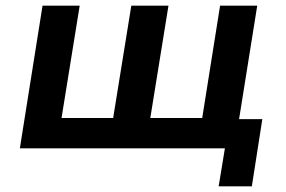

<svg xmlns="http://www.w3.org/2000/svg" viewBox="-20 -523 1008 677"><path d="M751 134 773 0H50L130 -503H261L197 -107H379L443 -503H574L510 -107H693L756 -503H887L823 -103H905L868 134Z"/></svg>

Font: Nunito Sans 6pt
Style: Bold Italic
Weight: 700
Italic angle: -9°
Version: Version 3.101;gftools[0.9.27]